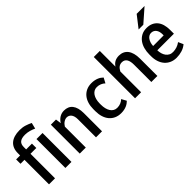

<svg xmlns="http://www.w3.org/2000/svg" viewBox="88 -1634 2505 2505"><g transform="rotate(-45 1340.5 -381.0)"><path d="M506.3 -533.2V0H394.5V-533.2ZM203.6 0H92.3V-452.6H19V-533.2H92.3V-577.1Q92.3 -623.5 107.2 -659.9Q122.1 -696.3 150.9 -721.2Q179.7 -746.1 222.4 -759Q265.1 -772 320.8 -772Q374.5 -772 418.7 -757.8Q462.9 -743.7 499.5 -725.1L479 -641.6Q465.3 -648.4 448 -655.3Q430.7 -662.1 411.4 -667.5Q392.1 -672.9 371.1 -676.3Q350.1 -679.7 328.6 -679.7Q295.4 -679.7 271.7 -673.3Q248 -667 232.9 -654.3Q217.8 -641.6 210.7 -622.3Q203.6 -603 203.6 -577.1V-533.2H310.5V-452.6H203.6Z M754.4 -533.2 765.6 -455.6Q789.6 -496.6 826.9 -519.8Q864.3 -543 910.2 -543Q947.8 -543 977.5 -530.5Q1007.3 -518.1 1028.1 -492.2Q1048.8 -466.3 1059.8 -427Q1070.8 -387.7 1070.8 -334.5V0H959.5V-333.5Q959.5 -365.2 952.6 -388.2Q945.8 -411.1 933.8 -425.8Q921.9 -440.4 906 -447.5Q890.1 -454.6 872.6 -454.6Q845.7 -454.6 818.1 -436.5Q790.5 -418.5 771 -386.2V0H659.7V-533.2Z M1429.2 -75.7Q1463.9 -75.7 1493.2 -87.6Q1522.5 -99.6 1544.4 -121.1L1581.5 -53.2Q1568.8 -40.5 1553 -29.1Q1537.1 -17.6 1516.8 -8.8Q1496.6 0 1471.7 5.1Q1446.8 10.3 1416.5 10.3Q1363.3 10.3 1322 -8.8Q1280.8 -27.8 1252.4 -61.8Q1224.1 -95.7 1209.5 -142.6Q1194.8 -189.5 1194.8 -245.6V-286.6Q1194.8 -341.8 1209.5 -388.9Q1224.1 -436 1252.4 -470.2Q1280.8 -504.4 1322 -523.7Q1363.3 -543 1416.5 -543Q1446.3 -543 1470.9 -538.1Q1495.6 -533.2 1515.9 -524.9Q1536.1 -516.6 1552.5 -505.4Q1568.8 -494.1 1582 -481L1544.4 -410.6Q1522.5 -432.1 1493.2 -444.3Q1463.9 -456.5 1429.2 -456.5Q1399.9 -456.5 1377 -442.9Q1354 -429.2 1338.4 -405.5Q1322.8 -381.8 1314.5 -350.1Q1306.2 -318.4 1305.7 -282.2V-256.3Q1305.7 -217.3 1313.7 -184.1Q1321.8 -150.9 1337.4 -126.7Q1353 -102.5 1376 -89.1Q1398.9 -75.7 1429.2 -75.7Z M1791.5 -761.7V-472.7Q1814.9 -509.3 1847.7 -526.1Q1880.4 -543 1923.3 -543Q1962.9 -543 1994.1 -528.8Q2025.4 -514.6 2047.1 -486.6Q2068.8 -458.5 2080.3 -416.7Q2091.8 -375 2091.8 -320.3V0H1980.5V-321.3Q1980.5 -351.6 1975.3 -376.2Q1970.2 -400.9 1959.2 -418.5Q1948.2 -436 1930.9 -445.3Q1913.6 -454.6 1889.6 -454.6Q1870.1 -454.6 1855.2 -448.7Q1840.3 -442.9 1828.6 -432.9Q1816.9 -422.9 1808.1 -409.9Q1799.3 -397 1791.5 -382.8V0H1680.2V-761.7Z M2439 10.3Q2386.7 10.3 2345.5 -8.3Q2304.2 -26.9 2275.4 -59.8Q2246.6 -92.8 2231.2 -138.7Q2215.8 -184.6 2215.8 -239.3V-273.4Q2215.8 -326.7 2229 -375.5Q2242.2 -424.3 2269.3 -461.4Q2296.4 -498.5 2337.4 -520.8Q2378.4 -543 2434.1 -543Q2483.9 -543 2521.2 -526.4Q2558.6 -509.8 2583.7 -479.5Q2608.9 -449.2 2621.6 -405.8Q2634.3 -362.3 2634.3 -309.1V-237.3H2335.4Q2333.5 -237.3 2331.8 -237.5Q2330.1 -237.8 2328.1 -237.3Q2328.6 -205.1 2337.2 -175.3Q2345.7 -145.5 2362.3 -123Q2378.9 -100.6 2403.6 -87.6Q2428.2 -74.7 2461.4 -75.7Q2497.1 -76.7 2530.3 -87.4Q2563.5 -98.1 2595.2 -121.6L2626.5 -51.8Q2588.4 -19.5 2539.6 -4.6Q2490.7 10.3 2439 10.3ZM2430.2 -456.1Q2408.7 -456.1 2390.9 -445.3Q2373 -434.6 2360.1 -416Q2347.2 -397.5 2339.1 -372.8Q2331.1 -348.1 2329.6 -320.3V-315.4L2524.4 -316.4V-335.4Q2524.4 -362.3 2518.3 -384.5Q2512.2 -406.7 2500.2 -422.6Q2488.3 -438.5 2470.7 -447.3Q2453.1 -456.1 2430.2 -456.1ZM2347.7 -602.1 2474.1 -764.2H2619.6L2434.6 -602.1Z"/></g></svg>

Font: Ufes Sans Medium
Style: Regular
Weight: 500
Designer: Ricardo Esteves & Filipe Motta
Foundry: ProDesignUfes - Ricardo Esteves, Filipe Motta (This is a derivative work, based on Roboto family, by Christian Robertson
Version: Version 2.0